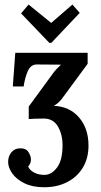

<svg xmlns="http://www.w3.org/2000/svg" viewBox="-20 -603 433 827"><path d="M169.8 203.5Q120.6 203.5 86 186.7Q51.3 169.8 33.2 144.5Q15 119.2 15 93.9Q15 70.8 28.8 53.5Q42.5 36.3 66 35.9Q92 35.2 102.7 52.3Q113.3 69.3 113.3 84Q113.3 100.1 101.2 114.8Q109.3 131.3 128 140.8Q146.7 150.3 171.3 150.3Q201.7 150.3 225.5 118.8Q249.4 87.3 249.4 23.1Q249.4 -24.2 229.4 -58.3Q209.4 -92.4 168.3 -92.4Q146.3 -92.4 129.3 -91.7Q112.2 -90.9 103.8 -90.2V-144.1L204.3 -281.6Q213.8 -295.2 223.7 -305.6Q233.6 -316.1 242.8 -324.5L138.2 -325.3Q112.6 -325.3 100.1 -297.4Q87.6 -269.5 81.8 -230.7H35.2L45.8 -375.5H357.5V-328.2L245.7 -176.4Q238.7 -167.6 230.3 -160.2Q221.9 -152.9 212 -147Q279.4 -144.5 320.3 -97.2Q361.2 -49.9 361.2 24.2Q361.2 79.2 336.5 119.5Q311.7 159.9 268.6 181.7Q225.5 203.5 169.8 203.5ZM192.5 -418.4 70.8 -545.3 103 -583.4 200.2 -504.6H201L291.9 -583.4L323.4 -547.5L201 -418.4Z"/></svg>

Font: Parastoo
Style: Regular
Weight: 400
Foundry: Saber Rastikerdar (saber.rastikerdar@gmail.com)
Version: Version 3.000